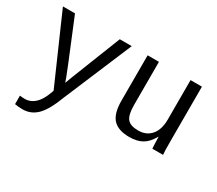

<svg xmlns="http://www.w3.org/2000/svg" viewBox="-131 -806 1462 1292"><g transform="rotate(30 600.0 -160.0)"><path d="M142.6 207.5Q106.4 207.5 82 202.1V136.2Q100.6 139.2 123 139.2Q161.6 139.2 195.6 110.4Q229.5 81.5 252.9 18.6L261.7 -5.4L32.2 -528.3H126L254.9 -214.8Q299.3 -105.5 302.7 -90.8L322.8 -144.5L474.1 -528.3H566.9L344.2 0Q300.8 114.7 254.2 161.1Q207.5 207.5 142.6 207.5Z M778.3 -528.3V-193.4Q778.3 -117.2 802.2 -87.6Q826.2 -58.1 887.7 -58.1Q950.7 -58.1 987.3 -101.1Q1023.9 -144 1023.9 -222.2V-528.3H1112.3V-112.8Q1112.3 -20.5 1115.2 0H1032.2Q1031.7 -2.4 1031.2 -13.2Q1030.8 -23.9 1030 -37.8Q1029.3 -51.8 1028.3 -90.3H1026.9Q996.6 -35.6 956.8 -12.9Q917 9.8 857.9 9.8Q771 9.8 730.7 -33.4Q690.4 -76.7 690.4 -176.3V-528.3Z"/></g></svg>

Font: Courier New
Style: Regular
Weight: 400
Designer: Steve Matteson
Foundry: Ascender Corporation
Version: Version 2.00.3